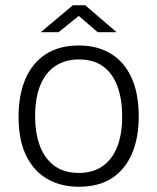

<svg xmlns="http://www.w3.org/2000/svg" viewBox="-20 -700 598 730"><path d="M280 10Q211 10 159.5 -19.8Q108 -49.5 79.2 -108.8Q50.5 -168 50.5 -256.5Q50.5 -338 76.2 -398.8Q102 -459.5 153 -493.2Q204 -527 280.5 -527Q349 -527 400 -496.8Q451 -466.5 479.2 -406.5Q507.5 -346.5 507.5 -256.5Q507.5 -177 482.2 -117Q457 -57 406.8 -23.5Q356.5 10 280 10ZM280.5 -42.5Q331.5 -42.5 368.2 -67Q405 -91.5 424.8 -139.5Q444.5 -187.5 444.5 -258Q444.5 -321 427.2 -369.8Q410 -418.5 373.8 -446.2Q337.5 -474 280.5 -474Q229 -474 191.5 -449.8Q154 -425.5 133.8 -377.2Q113.5 -329 113.5 -258Q113.5 -195 131.2 -146.5Q149 -98 186 -70.2Q223 -42.5 280.5 -42.5ZM351.5 -577.5 279.5 -639.5 202.5 -577.5H135L257 -680H304L423.5 -577.5Z"/></svg>

Font: Public Sans Thin ExtraLight
Style: Regular
Weight: 250
Version: Version 1.007